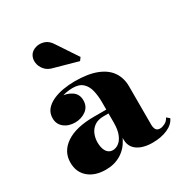

<svg xmlns="http://www.w3.org/2000/svg" viewBox="-171 -856 947 995"><g transform="rotate(-30 303.0 -358.0)"><path d="M457.5 10Q421.5 10 393.8 0Q366 -10 350.2 -29.8Q334.5 -49.5 334.5 -79.5V-304.5Q334.5 -340.5 327.2 -372.2Q320 -404 299.2 -423.8Q278.5 -443.5 238.5 -443.5Q219 -443.5 196 -439Q173 -434.5 152 -424.8Q131 -415 117.8 -398.8Q104.5 -382.5 104.5 -358.5H72Q72 -392.5 99 -414Q126 -435.5 162.5 -435.5Q200.5 -435.5 228.2 -416.2Q256 -397 256 -360.5Q256 -322.5 227.8 -302Q199.5 -281.5 162.5 -281.5Q123 -281.5 97 -302.5Q71 -323.5 71 -358.5Q71 -389 88.2 -409.8Q105.5 -430.5 133.8 -443.5Q162 -456.5 196.5 -462.2Q231 -468 265 -468Q344.5 -468 396 -447.8Q447.5 -427.5 472.2 -390.8Q497 -354 497 -304.5V-75Q497 -58 503.5 -46.2Q510 -34.5 528.5 -34.5Q540 -34.5 556.5 -42.5Q573 -50.5 582.5 -69L599.5 -54.5Q585.5 -23.5 547.2 -6.8Q509 10 457.5 10ZM178.5 10Q113.5 10 74.8 -23.2Q36 -56.5 36 -113.5Q36 -180.5 94.8 -219.8Q153.5 -259 260 -259H381V-236H305.5Q270.5 -236 249.5 -220.8Q228.5 -205.5 219.2 -182.2Q210 -159 210 -135Q210 -112 215.8 -95Q221.5 -78 232.8 -68.8Q244 -59.5 260 -59.5Q277.5 -59.5 294.8 -71.8Q312 -84 323.2 -111Q334.5 -138 334.5 -181.5H352Q352 -123 329.8 -80Q307.5 -37 268.5 -13.5Q229.5 10 178.5 10ZM342.5 -544.5 206 -582.5Q175 -589 157.5 -609.2Q140 -629.5 137.2 -654.5Q134.5 -679.5 147.5 -699Q159 -715.5 182.2 -722.5Q205.5 -729.5 231 -721.5Q256.5 -713.5 274.5 -684L355.5 -562Z"/></g></svg>

Font: Bodoni Moda 9pt ExtraBold
Style: Regular
Weight: 800
Designer: Owen Earl
Foundry: indestructible type
Version: Version 2.005